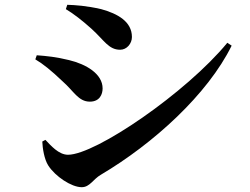

<svg xmlns="http://www.w3.org/2000/svg" viewBox="-20 -756 1040 799"><path d="M254 -718C286 -699 322 -671 361 -636C414 -588 432 -549 480 -549C508 -549 529 -575 529 -602C529 -666 470 -699 401 -718C340 -732 293 -735 260 -736ZM926 -578C756 -371 378 -112 263 -112C224 -112 191 -151 169 -174L156 -167C157 -140 164 -93 181 -67C210 -22 277 23 320 23C354 23 367 -10 400 -29C618 -158 844 -363 944 -566ZM127 -509C158 -491 194 -462 240 -418C287 -377 306 -333 354 -333C395 -333 407 -364 407 -388C407 -449 338 -489 267 -506C214 -519 174 -523 133 -526Z"/></svg>

Font: Noto Serif SC
Style: Bold
Weight: 700
Designer: Ryoko NISHIZUKA 西塚涼子 (kana & ideographs); Frank Grießhammer (Latin, Greek & Cyrillic); Wenlong ZHANG 张文龙 (bopomofo); San
Foundry: Adobe
Version: Version 2.001;hotconv 1.1.0;makeotfexe 2.6.0